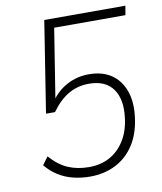

<svg xmlns="http://www.w3.org/2000/svg" viewBox="-81 -770 711 844"><g transform="rotate(-10 274.5 -348.5)"><path d="M254 8Q214 8 178 -1Q142 -10 112 -29Q82 -48 58 -77L84 -112Q121 -70 162.5 -52Q204 -34 256 -34Q309 -34 349 -56Q389 -78 415 -119.5Q441 -161 448 -218Q459 -301 425.5 -348Q392 -395 318 -395Q269 -395 228 -372Q187 -349 150 -298H110L174 -705H536L529 -664H211L160 -343H152Q182 -388 227 -412Q272 -436 325 -436Q385 -436 425 -409Q465 -382 483 -332Q501 -282 492 -214Q483 -142 450.5 -92.5Q418 -43 367.5 -17.5Q317 8 254 8Z"/></g></svg>

Font: Nunito Sans 10pt SemiCondensed ExtraLight
Style: Italic
Weight: 250
Width: 4
Italic angle: -9°
Designer: Vernon Adams
Foundry: Vernon Adams
Version: Version 3.101;gftools[0.9.27]